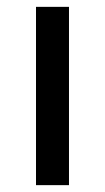

<svg xmlns="http://www.w3.org/2000/svg" viewBox="-20 -540 306 560"><path d="M181.2 -520V0H85V-520Z"/></svg>

Font: Aldrich
Style: Regular
Weight: 400
Designer: Matthew Desmond
Foundry: Matthew Desmond
Version: Version 1.002 2011